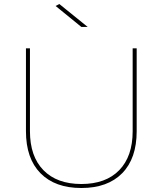

<svg xmlns="http://www.w3.org/2000/svg" viewBox="-20 -941 814 961"><path d="M387.2 0Q255.4 0 182.6 -74Q109.9 -147.9 109.9 -284.2V-699.2H129.9V-284.2Q129.9 -158.2 197.5 -89.1Q265.1 -20 387.2 -20Q509.3 -20 576.7 -89.1Q644 -158.2 644 -284.2V-699.2H664.1V-284.2Q664.1 -147.9 591.6 -74Q519 0 387.2 0ZM387.2 -806.2 258.3 -911.1 276.9 -920.9 418.9 -806.2Z"/></svg>

Font: Montserrat
Style: Thin
Weight: 250
Designer: Julieta Ulanovsky
Foundry: Julieta Ulanovsky
Version: Version 1.000;PS 002.000;hotconv 1.0.70;makeotf.lib2.5.58329